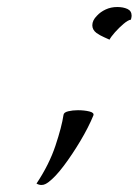

<svg xmlns="http://www.w3.org/2000/svg" viewBox="-20 -393 395 547"><path d="M292 -280Q288 -282 276.5 -287Q265 -292 255 -299Q243 -308 243 -321Q243 -335 256 -348Q266 -359 281 -366Q296 -373 314 -373Q331 -373 343 -367.5Q355 -362 355 -348Q355 -345 353 -337Q345 -336 332 -325Q319 -314 307.5 -301Q296 -288 292 -280ZM84 130Q120 76 138 22Q156 -32 161 -66Q162 -73 174.5 -76Q187 -79 202 -79Q220 -79 234.5 -75.5Q249 -72 246 -64Q232 -30 209 8.5Q186 47 162 79Q138 111 118 126Q114 129 109 131.5Q104 134 98 134Q91 134 84 130Z"/></svg>

Font: Playball
Style: Regular
Weight: 400
Designer: Robert E. Leuschke
Foundry: Robert E. Leuschke
Version: Version 1.010